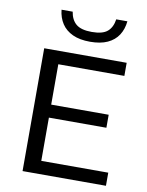

<svg xmlns="http://www.w3.org/2000/svg" viewBox="-88 -853 702 916"><g transform="rotate(10 263.0 -395.0)"><path d="M85.5 0V-595H485V-531.5H165V-63.5H489.5V0ZM135.5 -273V-336H443.5V-273ZM295 -663.5Q245 -663.5 210.8 -679.2Q176.5 -695 157.8 -723.5Q139 -752 135 -790.5H189Q195 -751.5 219.2 -731.2Q243.5 -711 295 -711Q347.5 -711 371 -731.2Q394.5 -751.5 400 -790.5H454Q450 -751.5 431.5 -723Q413 -694.5 379.2 -679Q345.5 -663.5 295 -663.5Z"/></g></svg>

Font: Encode Sans SC
Style: Regular
Weight: 400
Version: Version 3.002